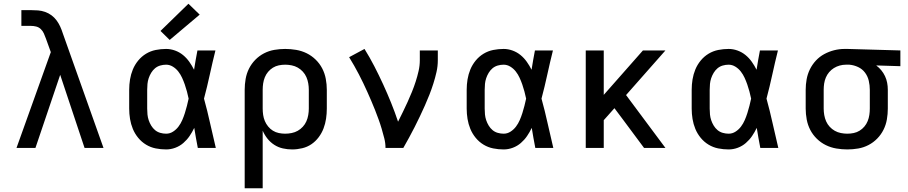

<svg xmlns="http://www.w3.org/2000/svg" viewBox="-20 -789 4840 1024"><path d="M68 0 251 -511 225 -583Q220 -597 214 -610.5Q208 -624 197.5 -634Q187 -644 173 -647.5Q159 -651 144 -651H94V-735H144Q164 -735 183 -733.5Q202 -732 220.5 -725.5Q239 -719 254.5 -707.5Q270 -696 281.5 -680.5Q293 -665 301 -647.5Q309 -630 315 -611L532 0H431L301 -390L169 0Z M866 8Q838 8 810.5 2.5Q783 -3 759 -17.5Q735 -32 717 -54Q699 -76 688.5 -101.5Q678 -127 673.5 -154.5Q669 -182 669 -210V-310Q669 -338 673.5 -365.5Q678 -393 688.5 -418.5Q699 -444 717 -466Q735 -488 759 -502.5Q783 -517 810.5 -522.5Q838 -528 866 -528Q890 -528 913.5 -519.5Q937 -511 956 -495.5Q975 -480 989.5 -459.5Q1004 -439 1015 -417Q1019 -443 1023.5 -468.5Q1028 -494 1033 -520H1129Q1113 -456 1099 -391.5Q1085 -327 1068 -263Q1086 -198 1100.5 -132Q1115 -66 1131 0H1035Q1030 -27 1025 -53.5Q1020 -80 1016 -107Q1005 -84 991 -63.5Q977 -43 958 -26.5Q939 -10 915 -1Q891 8 866 8ZM866 -76Q886 -76 903 -87Q920 -98 932 -114Q944 -130 952 -148.5Q960 -167 966 -186Q972 -205 977 -224.5Q982 -244 986 -263Q982 -282 977 -301Q972 -320 965.5 -338.5Q959 -357 951 -374.5Q943 -392 931 -407.5Q919 -423 902 -433.5Q885 -444 866 -444Q850 -444 834.5 -439.5Q819 -435 807 -425Q795 -415 786.5 -401Q778 -387 773 -372Q768 -357 766.5 -341.5Q765 -326 765 -310V-210Q765 -194 766.5 -178.5Q768 -163 773 -148Q778 -133 786.5 -119Q795 -105 807 -95Q819 -85 834.5 -80.5Q850 -76 866 -76ZM885 -576 836 -624 985 -769 1045 -711Z M1285 215V-310Q1285 -339 1290 -368Q1295 -397 1308 -423Q1321 -449 1341.5 -470Q1362 -491 1388 -504.5Q1414 -518 1443 -523Q1472 -528 1501 -528Q1530 -528 1559.5 -523Q1589 -518 1615.5 -505Q1642 -492 1663.5 -471Q1685 -450 1698.5 -424Q1712 -398 1717.5 -368.5Q1723 -339 1723 -310V-210Q1723 -183 1719 -156Q1715 -129 1705.5 -104Q1696 -79 1679.5 -57Q1663 -35 1641 -20Q1619 -5 1592 1.5Q1565 8 1538 8Q1513 8 1488.5 2.5Q1464 -3 1443 -16.5Q1422 -30 1406.5 -49.5Q1391 -69 1381 -92V215ZM1501 -76Q1518 -76 1535.5 -79.5Q1553 -83 1568 -91.5Q1583 -100 1595 -113Q1607 -126 1614 -142Q1621 -158 1624 -175.5Q1627 -193 1627 -210V-310Q1627 -327 1624 -344.5Q1621 -362 1614 -378Q1607 -394 1595 -407Q1583 -420 1568 -428.5Q1553 -437 1535.5 -440.5Q1518 -444 1501 -444Q1484 -444 1467 -440.5Q1450 -437 1435.5 -428Q1421 -419 1410 -406Q1399 -393 1392.5 -377Q1386 -361 1383.5 -344Q1381 -327 1381 -310V-210Q1381 -193 1383.5 -176Q1386 -159 1392.5 -143.5Q1399 -128 1410 -114.5Q1421 -101 1435.5 -92Q1450 -83 1467 -79.5Q1484 -76 1501 -76Z M2036 0Q2036 -26 2029.5 -51.5Q2023 -77 2015.5 -102.5Q2008 -128 1999 -152.5Q1990 -177 1980.5 -201.5Q1971 -226 1960.5 -250Q1950 -274 1939.5 -298Q1929 -322 1917.5 -345.5Q1906 -369 1894 -392.5Q1882 -416 1869 -438.5Q1856 -461 1842 -484L1924 -528Q1952 -483 1976.5 -435.5Q2001 -388 2023.5 -339Q2046 -290 2066 -240.5Q2086 -191 2103 -140Q2116 -166 2129 -192.5Q2142 -219 2154 -245.5Q2166 -272 2177 -299Q2188 -326 2197 -354Q2206 -382 2212.5 -410.5Q2219 -439 2219 -468V-520H2315V-468Q2315 -436 2308 -405Q2301 -374 2291.5 -344Q2282 -314 2270.5 -284.5Q2259 -255 2246 -226Q2233 -197 2219.5 -168.5Q2206 -140 2191.5 -111.5Q2177 -83 2162 -55.5Q2147 -28 2131 0Z M2666 8Q2638 8 2610.5 2.5Q2583 -3 2559 -17.5Q2535 -32 2517 -54Q2499 -76 2488.5 -101.5Q2478 -127 2473.5 -154.5Q2469 -182 2469 -210V-310Q2469 -338 2473.5 -365.5Q2478 -393 2488.5 -418.5Q2499 -444 2517 -466Q2535 -488 2559 -502.5Q2583 -517 2610.5 -522.5Q2638 -528 2666 -528Q2690 -528 2713.5 -519.5Q2737 -511 2756 -495.5Q2775 -480 2789.5 -459.5Q2804 -439 2815 -417Q2819 -443 2823.5 -468.5Q2828 -494 2833 -520H2929Q2913 -456 2899 -391.5Q2885 -327 2868 -263Q2886 -198 2900.5 -132Q2915 -66 2931 0H2835Q2830 -27 2825 -53.5Q2820 -80 2816 -107Q2805 -84 2791 -63.5Q2777 -43 2758 -26.5Q2739 -10 2715 -1Q2691 8 2666 8ZM2666 -76Q2686 -76 2703 -87Q2720 -98 2732 -114Q2744 -130 2752 -148.5Q2760 -167 2766 -186Q2772 -205 2777 -224.5Q2782 -244 2786 -263Q2782 -282 2777 -301Q2772 -320 2765.5 -338.5Q2759 -357 2751 -374.5Q2743 -392 2731 -407.5Q2719 -423 2702 -433.5Q2685 -444 2666 -444Q2650 -444 2634.5 -439.5Q2619 -435 2607 -425Q2595 -415 2586.5 -401Q2578 -387 2573 -372Q2568 -357 2566.5 -341.5Q2565 -326 2565 -310V-210Q2565 -194 2566.5 -178.5Q2568 -163 2573 -148Q2578 -133 2586.5 -119Q2595 -105 2607 -95Q2619 -85 2634.5 -80.5Q2650 -76 2666 -76Z M3104 0V-520H3200V-283L3409 -520H3529L3319 -282L3529 0H3415L3302 -152L3257 -212L3200 -148V0Z M3866 8Q3838 8 3810.5 2.5Q3783 -3 3759 -17.5Q3735 -32 3717 -54Q3699 -76 3688.5 -101.5Q3678 -127 3673.5 -154.5Q3669 -182 3669 -210V-310Q3669 -338 3673.5 -365.5Q3678 -393 3688.5 -418.5Q3699 -444 3717 -466Q3735 -488 3759 -502.5Q3783 -517 3810.5 -522.5Q3838 -528 3866 -528Q3890 -528 3913.5 -519.5Q3937 -511 3956 -495.5Q3975 -480 3989.5 -459.5Q4004 -439 4015 -417Q4019 -443 4023.5 -468.5Q4028 -494 4033 -520H4129Q4113 -456 4099 -391.5Q4085 -327 4068 -263Q4086 -198 4100.5 -132Q4115 -66 4131 0H4035Q4030 -27 4025 -53.5Q4020 -80 4016 -107Q4005 -84 3991 -63.5Q3977 -43 3958 -26.5Q3939 -10 3915 -1Q3891 8 3866 8ZM3866 -76Q3886 -76 3903 -87Q3920 -98 3932 -114Q3944 -130 3952 -148.5Q3960 -167 3966 -186Q3972 -205 3977 -224.5Q3982 -244 3986 -263Q3982 -282 3977 -301Q3972 -320 3965.5 -338.5Q3959 -357 3951 -374.5Q3943 -392 3931 -407.5Q3919 -423 3902 -433.5Q3885 -444 3866 -444Q3850 -444 3834.5 -439.5Q3819 -435 3807 -425Q3795 -415 3786.5 -401Q3778 -387 3773 -372Q3768 -357 3766.5 -341.5Q3765 -326 3765 -310V-210Q3765 -194 3766.5 -178.5Q3768 -163 3773 -148Q3778 -133 3786.5 -119Q3795 -105 3807 -95Q3819 -85 3834.5 -80.5Q3850 -76 3866 -76Z M4499 8Q4470 8 4440.5 3Q4411 -2 4384.5 -15Q4358 -28 4336.5 -49Q4315 -70 4301.5 -96Q4288 -122 4282.5 -151.5Q4277 -181 4277 -210V-310Q4277 -338 4282 -366Q4287 -394 4299.5 -419.5Q4312 -445 4331.5 -466Q4351 -487 4376 -500.5Q4401 -514 4428.5 -521Q4456 -528 4484 -528Q4488 -528 4492 -528Q4496 -528 4500 -528L4782 -520V-436L4653 -440Q4668 -429 4680 -414.5Q4692 -400 4700 -383Q4708 -366 4711.5 -347.5Q4715 -329 4715 -310V-210Q4715 -181 4710 -152Q4705 -123 4692 -97Q4679 -71 4658.5 -50Q4638 -29 4612 -15.5Q4586 -2 4557 3Q4528 8 4499 8ZM4499 -76Q4516 -76 4533 -79.5Q4550 -83 4564.5 -92Q4579 -101 4590 -114Q4601 -127 4607.5 -143Q4614 -159 4616.5 -176Q4619 -193 4619 -210V-310Q4619 -334 4613.5 -358Q4608 -382 4593.5 -401.5Q4579 -421 4556.5 -431.5Q4534 -442 4510 -444H4500Q4498 -444 4496 -444Q4494 -444 4491 -444Q4475 -444 4458.5 -439.5Q4442 -435 4427.5 -426Q4413 -417 4402 -404Q4391 -391 4384.5 -375.5Q4378 -360 4375.5 -343.5Q4373 -327 4373 -310V-210Q4373 -193 4376 -175.5Q4379 -158 4386 -142Q4393 -126 4405 -113Q4417 -100 4432 -91.5Q4447 -83 4464.5 -79.5Q4482 -76 4499 -76Z"/></svg>

Font: Iosevka SS04 Medium Extended
Style: Regular
Weight: 500
Width: 7
Monospace: yes
Designer: Belleve Invis
Foundry: Belleve Invis
Version: Version 19.0.0; ttfautohint (v1.8.4)